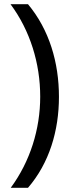

<svg xmlns="http://www.w3.org/2000/svg" viewBox="-20 -734 340 912"><path d="M260 -274C260 -437 214 -593 113 -714H30C123 -589 171 -433 171 -275C171 -120 123 33 31 158H113C214 41 260 -113 260 -274Z"/></svg>

Font: Noto Sans Newa
Style: Regular
Weight: 400
Designer: Monotype Design Team
Foundry: Monotype Imaging Inc.
Version: Version 2.007